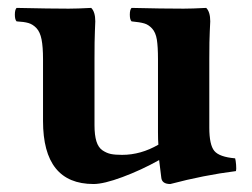

<svg xmlns="http://www.w3.org/2000/svg" viewBox="-20 -456 638 486"><path d="M388.2 -6.8Q383.3 -45.9 382.8 -50.8Q337.4 -25.4 290 -7.8Q242.7 9.8 216.8 9.8Q88.9 9.8 88.9 -149.9V-306.2Q88.9 -337.4 85.2 -356.2Q81.5 -375 72.3 -384.8Q63 -394.5 52 -397.7Q41 -400.9 22 -401.9Q17.6 -406.2 17.6 -418.9Q17.6 -431.6 22 -436Q107.9 -434.1 153.8 -434.1Q174.8 -434.1 210.9 -436Q221.2 -425.8 221.2 -401.9Q221.2 -397.5 220.2 -376.5Q219.2 -355.5 219.2 -306.2V-139.2Q219.2 -113.8 224.1 -98.1Q229 -82.5 239.5 -75.4Q250 -68.4 260.7 -66.2Q271.5 -64 289.1 -64Q336.4 -64 380.9 -89.8Q379.9 -101.1 379.9 -121.1V-306.2Q379.9 -337.9 377 -356Q374 -374 365 -383.8Q356 -393.6 345.2 -396.7Q334.5 -399.9 313 -401.9Q308.6 -406.2 308.6 -418.9Q308.6 -431.6 313 -436Q391.1 -434.1 444.8 -434.1Q465.8 -434.1 502 -436Q512.2 -425.8 512.2 -401.9Q512.2 -397.5 511 -376.5Q509.8 -355.5 509.8 -306.2V-132.8Q509.8 -89.4 522.5 -74Q535.2 -58.6 575.2 -55.2Q576.7 -50.3 577.6 -39.1Q578.6 -27.8 577.1 -22.9Q496.1 -12.7 411.1 9.8Q389.6 9.8 388.2 -6.8Z"/></svg>

Font: Common Serif
Style: Bold
Weight: 700
Designer: Philipp H. Poll, Khaled Hosny
Foundry: Stefan Peev, Context Ltd.
Version: Version 1.026